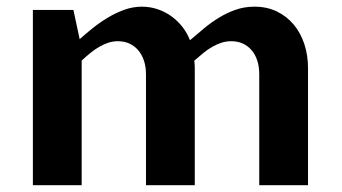

<svg xmlns="http://www.w3.org/2000/svg" viewBox="-20 -547 1009 567"><path d="M77.1 -517.6H196.8L215.3 -431.2Q232.4 -446.8 253.4 -463.6Q274.4 -480.5 297.9 -494.6Q321.3 -508.8 346.9 -518.1Q372.6 -527.3 398.9 -527.3Q423.8 -527.3 446.3 -519.5Q468.8 -511.7 487.1 -498.3Q505.4 -484.9 519.3 -466.8Q533.2 -448.7 541 -428.2Q560.5 -444.8 581.5 -462.4Q602.5 -480 626 -494.4Q649.4 -508.8 675.5 -518.1Q701.7 -527.3 731.4 -527.3Q768.1 -527.3 797.4 -513.2Q826.7 -499 847.2 -474.6Q867.7 -450.2 878.7 -417Q889.6 -383.8 889.6 -345.7V0H745.6V-327.6Q745.6 -350.1 739.7 -368.2Q733.9 -386.2 722.9 -398.9Q711.9 -411.6 696.8 -418.5Q681.6 -425.3 663.1 -425.3Q647.9 -425.3 634.3 -420.9Q620.6 -416.5 607.2 -408.9Q593.8 -401.4 580.6 -390.6Q567.4 -379.9 553.7 -367.7Q555.2 -357.4 555.2 -345.7V0H411.1V-327.6Q411.1 -350.1 405 -368.2Q398.9 -386.2 387.9 -398.9Q377 -411.6 361.8 -418.5Q346.7 -425.3 328.1 -425.3Q313.5 -425.3 300 -420.9Q286.6 -416.5 273.4 -408.9Q260.3 -401.4 247.3 -390.9Q234.4 -380.4 221.2 -368.2V0H77.1Z"/></svg>

Font: Proza Libre
Style: SemiBold
Weight: 600
Designer: Jasper de Waard
Foundry: Jasper de Waard
Version: Version 1.000; ttfautohint (v1.4.1.8-43bc) -l 8 -r 50 -G 200